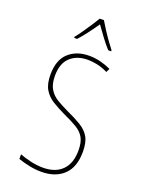

<svg xmlns="http://www.w3.org/2000/svg" viewBox="-175 -1031 849 1123"><g transform="rotate(20 250.0 -469.5)"><path d="M228 10Q192 10 155 2.5Q118 -5 83 -17V-46Q113 -34 152.5 -25Q192 -16 229 -16Q306 -16 348.5 -58.5Q391 -101 391 -182Q391 -232 374.5 -261Q358 -290 324.5 -310Q291 -330 240 -353Q196 -374 161 -395.5Q126 -417 105.5 -451Q85 -485 85 -543Q85 -634 134 -679Q183 -724 262 -724Q297 -724 331.5 -715.5Q366 -707 398 -692L387 -669Q350 -687 318 -693Q286 -699 263 -699Q194 -699 153 -660.5Q112 -622 112 -546Q112 -494 131 -463Q150 -432 182.5 -413Q215 -394 253 -376Q306 -352 343 -329.5Q380 -307 399 -274Q418 -241 418 -183Q418 -87 367 -38.5Q316 10 228 10ZM142 -799Q157 -817 176 -844.5Q195 -872 213.5 -900Q232 -928 244 -949H270Q283 -927 302 -897.5Q321 -868 340.5 -841Q360 -814 372 -799V-792H354Q329 -819 303.5 -854Q278 -889 257 -918Q238 -890 211 -854Q184 -818 160 -792H142Z"/></g></svg>

Font: Noto Sans Mono ExtraCondensed Thin
Style: Regular
Weight: 100
Width: 2
Designer: Monotype Design Team
Foundry: Monotype Imaging Inc.
Version: Version 2.014; ttfautohint (v1.8.4.7-5d5b)